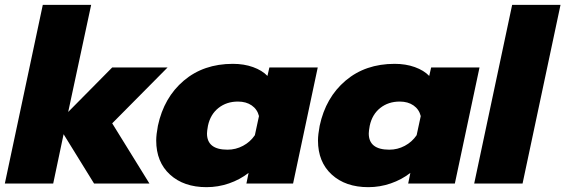

<svg xmlns="http://www.w3.org/2000/svg" viewBox="-30 -759 2338 794"><path d="M147 -739H347L252 -296L434 -480H663L434 -249L588 0H359L233 -204L190 0H-10Z M616 -178Q616 -202 623 -239Q648 -356 730 -425.5Q812 -495 933 -495Q979 -495 1016.5 -481.5Q1054 -468 1076 -445L1084 -480H1284L1182 0H989L998 -44Q962 -16 917 -0.5Q872 15 824 15Q730 15 673 -37Q616 -89 616 -178ZM1024 -200 1041 -279Q1034 -307 1011 -323Q988 -339 954 -339Q907 -339 873.5 -312.5Q840 -286 830 -239Q826 -217 826 -207Q826 -140 911 -140Q945 -140 975 -156Q1005 -172 1024 -200Z M1285 -178Q1285 -202 1292 -239Q1317 -356 1399 -425.5Q1481 -495 1602 -495Q1648 -495 1685.5 -481.5Q1723 -468 1745 -445L1753 -480H1953L1851 0H1658L1667 -44Q1631 -16 1586 -0.5Q1541 15 1493 15Q1399 15 1342 -37Q1285 -89 1285 -178ZM1693 -200 1710 -279Q1703 -307 1680 -323Q1657 -339 1623 -339Q1576 -339 1542.5 -312.5Q1509 -286 1499 -239Q1495 -217 1495 -207Q1495 -140 1580 -140Q1614 -140 1644 -156Q1674 -172 1693 -200Z M2088 -739H2288L2131 0H1931Z"/></svg>

Font: Prompt ExtraBold
Style: Italic
Weight: 800
Italic angle: -12°
Designer: Katatrad Team
Foundry: CadsonDemak
Version: Version 1.001